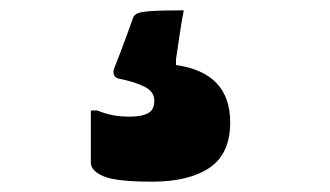

<svg xmlns="http://www.w3.org/2000/svg" viewBox="-20 -99 640 372"><path d="M336 -79Q332 -59 328 -31.5Q324 -4 321 16V27Q426 42 426 138Q426 199 386 226Q346 253 275 253Q205 253 180.5 242.5Q156 232 156 216V115H168Q183 121 198 124Q213 127 232 127Q254 127 266.5 120.5Q279 114 279 96Q279 79 261 69.5Q243 60 209 53Q202 51 200.5 45Q199 39 201 34Q206 22 213.5 2Q221 -18 228 -37Q235 -56 238 -65Q240 -70 246 -73Q252 -76 272.5 -77.5Q293 -79 336 -79Z"/></svg>

Font: Recursive Mn Lnr St Blk
Style: Regular
Weight: 900
Monospace: yes
Version: Version 1.079;hotconv 1.0.112;makeotfexe 2.5.65598; ttfautoh